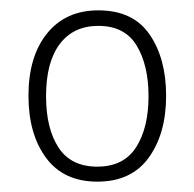

<svg xmlns="http://www.w3.org/2000/svg" viewBox="-20 -744 374 371"><path d="M301 -559Q301 -486 267.5 -439.5Q234 -393 168 -393Q103 -393 69 -439Q35 -485 35 -559Q35 -635 71 -679.5Q107 -724 170 -724Q237 -724 269 -677.5Q301 -631 301 -559ZM69 -558Q69 -496 93 -459Q117 -422 168 -422Q219 -422 243 -459.5Q267 -497 267 -558Q267 -618 244 -656Q221 -694 170 -694Q122 -694 95.5 -659Q69 -624 69 -558Z"/></svg>

Font: Noto Sans Gujarati UI SemiCondensed ExtraLight
Style: Regular
Weight: 200
Width: 4
Designer: Jelle Bosma - Monotype Design Team, Universal Thirst
Foundry: Monotype Imaging Inc.
Version: Version 2.106; ttfautohint (v1.8.4.7-5d5b)